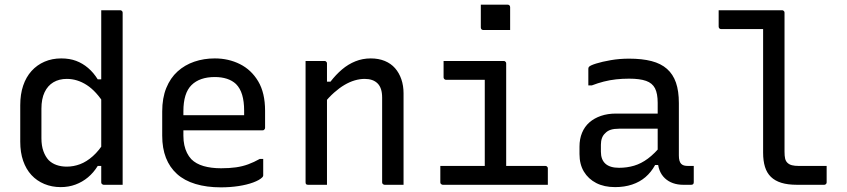

<svg xmlns="http://www.w3.org/2000/svg" viewBox="-20 -794 3640 825"><path d="M243 -543Q279 -543 307 -532.5Q335 -522 358.5 -502Q382 -482 400 -453H430V-344Q394 -402 353 -428.5Q312 -455 267 -455Q234 -455 209.5 -440.5Q185 -426 171.5 -397.5Q158 -369 158 -327V-200Q158 -168 166.5 -144.5Q175 -121 189 -106Q203 -92 223 -85Q243 -78 267 -78Q296 -78 324 -88.5Q352 -99 379 -123Q406 -147 430 -186V-81H400Q382 -52 358 -32Q334 -12 304.5 -1Q275 10 241 10Q203 10 170.5 -3.5Q138 -17 115 -42Q92 -67 79.5 -103Q67 -139 67 -185V-342Q67 -389 79.5 -426Q92 -463 115.5 -489Q139 -515 171.5 -529Q204 -543 243 -543ZM496 -750Q500 -750 502 -748.5Q504 -747 505.5 -745Q507 -743 507 -739Q507 -662 507 -582Q507 -502 507 -423Q507 -344 507 -267.5Q507 -191 507 -120Q507 -86 507 -55.5Q507 -25 507 0Q497 0 486.5 0Q476 0 466 0Q456 0 446 0Q436 0 426 0Q423 0 420.5 -1.5Q418 -3 416.5 -5Q415 -7 415 -11Q415 -91 415 -171Q415 -251 415 -330.5Q415 -410 415 -490Q415 -570 415 -650Q415 -674 415 -699Q415 -724 415 -750Q425 -750 435 -750Q445 -750 455 -750Q465 -750 475.5 -750Q486 -750 496 -750Z M903 -543Q962 -543 1011 -518.5Q1060 -494 1089.5 -444.5Q1119 -395 1119 -318V-245Q1119 -242 1117.5 -239.5Q1116 -237 1114 -235.5Q1112 -234 1108 -234H849Q832 -234 815 -234Q798 -234 782 -234H752L739 -299H1029Q1029 -304 1029 -309Q1029 -314 1029 -319Q1029 -358 1020.5 -386.5Q1012 -415 994 -433Q978 -448 955 -455.5Q932 -463 903 -463Q838 -463 803 -428.5Q768 -394 768 -316V-211Q768 -189 772 -170.5Q776 -152 783.5 -137Q791 -122 802 -110Q822 -90 854.5 -80.5Q887 -71 930 -71Q966 -71 994 -75Q1022 -79 1046.5 -88Q1071 -97 1096 -111H1111Q1111 -93 1111 -75Q1111 -57 1111 -40Q1111 -38 1110 -36Q1109 -34 1107 -32Q1095 -20 1068 -10Q1041 0 1005 5.5Q969 11 929 11Q868 11 820 -3.5Q772 -18 740.5 -46.5Q709 -75 693 -116Q677 -157 677 -211V-315Q677 -373 694.5 -416Q712 -459 743 -487Q774 -515 815 -529Q856 -543 903 -543Z M1714 0Q1692 0 1673.5 0Q1655 0 1633 0Q1630 0 1627.5 -1.5Q1625 -3 1623.5 -5Q1622 -7 1622 -11Q1622 -72 1622 -132.5Q1622 -193 1622 -253.5Q1622 -314 1622 -375Q1622 -416 1602.5 -435.5Q1583 -455 1547 -455Q1526 -455 1504 -448.5Q1482 -442 1460 -429Q1438 -416 1415.5 -396Q1393 -376 1370 -348V-443H1400Q1423 -473 1449.5 -495.5Q1476 -518 1507 -530.5Q1538 -543 1573 -543Q1607 -543 1633.5 -532Q1660 -521 1677.5 -501Q1695 -481 1704.5 -453.5Q1714 -426 1714 -393Q1714 -345 1714 -297Q1714 -249 1714 -200.5Q1714 -152 1714 -103Q1714 -77 1714 -51.5Q1714 -26 1714 0ZM1385 0Q1371 0 1358 0Q1345 0 1332 0Q1319 0 1304 0Q1301 0 1299 -0.5Q1297 -1 1295.5 -2.5Q1294 -4 1293.5 -6Q1293 -8 1293 -11Q1293 -64 1293 -117Q1293 -170 1293 -222Q1293 -274 1293 -327Q1293 -380 1293 -433Q1293 -465 1293 -490.5Q1293 -516 1293 -532Q1309 -532 1322.5 -532Q1336 -532 1348.5 -532Q1361 -532 1374 -532Q1378 -532 1380 -530.5Q1382 -529 1383.5 -527Q1385 -525 1385 -521Q1385 -435 1385 -348Q1385 -261 1385 -174Q1385 -87 1385 0Z M2063 -56V-96Q2063 -117 2063 -138.5Q2063 -160 2063 -181Q2063 -208 2063 -235Q2063 -262 2063 -289Q2063 -316 2063 -343Q2063 -370 2063 -397Q2063 -424 2063 -451H2048Q2023 -451 1998 -451Q1973 -451 1948 -451Q1923 -451 1897 -451Q1894 -451 1891.5 -452.5Q1889 -454 1887.5 -456.5Q1886 -459 1886 -462Q1886 -480 1886 -497Q1886 -514 1886 -532Q1929 -532 1972 -532Q2015 -532 2058 -532Q2101 -532 2144 -532Q2148 -532 2150 -530.5Q2152 -529 2153.5 -527Q2155 -525 2155 -521Q2155 -473 2155 -425.5Q2155 -378 2155 -331Q2155 -284 2155 -237.5Q2155 -191 2155 -145.5Q2155 -100 2155 -56ZM1872 -81H2323Q2327 -81 2329 -79.5Q2331 -78 2332.5 -76Q2334 -74 2334 -70Q2334 -58 2334 -46.5Q2334 -35 2334 -23.5Q2334 -12 2334 0H1883Q1880 0 1877.5 -1.5Q1875 -3 1873.5 -5Q1872 -7 1872 -11Q1872 -23 1872 -34.5Q1872 -46 1872 -57.5Q1872 -69 1872 -81ZM2046 -774Q2060 -774 2074.5 -774Q2089 -774 2103.5 -774Q2118 -774 2132.5 -774Q2147 -774 2161 -774Q2166 -774 2169 -771Q2172 -768 2172 -763V-665Q2158 -665 2143.5 -665Q2129 -665 2114.5 -665Q2100 -665 2085.5 -665Q2071 -665 2057 -665Q2052 -665 2049 -668Q2046 -671 2046 -676Z M2897 -351Q2897 -323 2897 -295Q2897 -267 2897 -238.5Q2897 -210 2897 -182Q2897 -154 2897 -126Q2897 -113 2899.5 -104Q2902 -95 2907 -90Q2912 -85 2919 -83Q2926 -81 2936 -81Q2938 -81 2940.5 -81Q2943 -81 2946 -81H2961Q2961 -63 2961 -46Q2961 -29 2961 -11Q2961 -5 2958 -2.5Q2955 0 2950 0Q2945 0 2934.5 0Q2924 0 2915 0Q2892 0 2872 -7Q2852 -14 2837 -28Q2822 -42 2814 -62.5Q2806 -83 2806 -111Q2806 -146 2806 -183.5Q2806 -221 2806 -256Q2806 -272 2806 -288Q2806 -304 2806 -320Q2806 -336 2806 -352Q2806 -392 2794.5 -414.5Q2783 -437 2756 -446.5Q2729 -456 2683 -456Q2654 -456 2627 -453Q2600 -450 2574.5 -443.5Q2549 -437 2523 -427H2508Q2508 -445 2508 -463Q2508 -481 2508 -499Q2508 -502 2509 -504Q2510 -506 2511 -507Q2516 -513 2541.5 -521Q2567 -529 2604.5 -535.5Q2642 -542 2683 -542Q2739 -542 2779.5 -531.5Q2820 -521 2846 -498Q2872 -475 2884.5 -439Q2897 -403 2897 -351ZM2562 -142Q2562 -108 2581.5 -90.5Q2601 -73 2640 -73Q2674 -73 2704.5 -82Q2735 -91 2764 -112.5Q2793 -134 2824 -172V-85H2795Q2778 -54 2753.5 -33Q2729 -12 2696 -1Q2663 10 2623 10Q2576 10 2542 -7.5Q2508 -25 2489 -56.5Q2470 -88 2470 -132V-164Q2470 -197 2481 -223.5Q2492 -250 2512.5 -268Q2533 -286 2562 -296Q2591 -306 2627 -306Q2662 -306 2694.5 -306Q2727 -306 2759 -306Q2791 -306 2824 -306Q2833 -306 2836.5 -295.5Q2840 -285 2841 -270Q2842 -255 2842 -241Q2805 -241 2773.5 -241Q2742 -241 2710 -241Q2678 -241 2640 -241Q2619 -241 2604.5 -236.5Q2590 -232 2580 -221Q2571 -213 2566.5 -200.5Q2562 -188 2562 -172Z M3068 -750Q3095 -750 3122.5 -750Q3150 -750 3177 -750Q3204 -750 3231 -750Q3258 -750 3285 -750Q3312 -750 3340 -750Q3344 -750 3346 -748.5Q3348 -747 3349.5 -745Q3351 -743 3351 -739Q3351 -693 3351 -633Q3351 -573 3351 -506.5Q3351 -440 3351 -374Q3351 -308 3351 -248Q3351 -188 3351 -142Q3351 -124 3353.5 -113Q3356 -102 3363 -95Q3371 -87 3383 -84Q3395 -81 3412 -81Q3430 -81 3447.5 -81Q3465 -81 3482.5 -81Q3500 -81 3517 -81H3532Q3532 -64 3532 -46.5Q3532 -29 3532 -11Q3532 -7 3530.5 -5Q3529 -3 3527 -1.5Q3525 0 3521 0Q3510 0 3489.5 0Q3469 0 3446.5 0Q3424 0 3404 0Q3365 0 3337.5 -8.5Q3310 -17 3292.5 -34Q3275 -51 3267 -77Q3259 -103 3259 -138Q3259 -178 3259 -231.5Q3259 -285 3259 -344Q3259 -403 3259 -462.5Q3259 -522 3259 -575.5Q3259 -629 3259 -669H3245Q3218 -669 3190 -669Q3162 -669 3134 -669Q3106 -669 3079 -669Q3074 -669 3071 -672Q3068 -675 3068 -680Q3068 -697 3068 -714.5Q3068 -732 3068 -750Z"/></svg>

Font: Rec Mono Linear
Style: Regular
Weight: 400
Monospace: yes
Version: Version 1.085; ttfautohint (v1.8.4.7-5d5b)